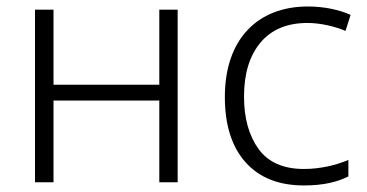

<svg xmlns="http://www.w3.org/2000/svg" viewBox="-20 -562 1132 592"><path d="M87.9 -532.2V0H145V-252H471.2V0H527.8V-532.2H471.2V-300.8H145V-532.2Z M917 9.8C976.1 9.8 1019.5 -0.5 1054.2 -18.1V-68.8C1017.1 -53.2 969.2 -41 917 -41C854 -41 807.1 -61.5 777.3 -102.5C747.6 -143.6 732.4 -197.3 732.4 -264.2C732.4 -334 749 -389.6 782.7 -430.2C816.4 -470.7 864.7 -491.2 928.2 -491.2C965.3 -491.2 1008.8 -481.9 1045.4 -466.8L1061 -516.1C1026.4 -531.7 980 -542 929.2 -542C775.4 -542 673.3 -442.4 673.3 -263.2C673.3 -176.8 694.3 -109.9 736.8 -62C779.3 -14.2 839.4 9.8 917 9.8Z"/></svg>

Font: Noto Reveo Sans
Style: Regular
Weight: 300
Designer: Monotype Design Team
Foundry: Monotype Imaging Inc.
Version: Version 2.007